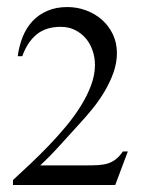

<svg xmlns="http://www.w3.org/2000/svg" viewBox="-20 -530 417 550"><path d="M310.1 0H17.1V-14.2Q40 -35.2 66.4 -60.1Q92.8 -85 118.9 -112.1Q145 -139.2 169.2 -168.2Q193.4 -197.3 211.7 -226.8Q230 -256.3 241 -285.9Q252 -315.4 252 -344.2Q252 -365.7 245.1 -385.5Q238.3 -405.3 225.6 -420.2Q212.9 -435.1 194.8 -444.1Q176.8 -453.1 153.8 -453.1Q110.8 -453.1 84.2 -430.7Q57.6 -408.2 43.9 -369.1H30.8Q34.7 -398.9 45.2 -424.8Q55.7 -450.7 73.2 -469.5Q90.8 -488.3 115.7 -499Q140.6 -509.8 172.9 -509.8Q201.2 -509.8 226.8 -500.2Q252.4 -490.7 272 -473.4Q291.5 -456.1 303.2 -431.9Q314.9 -407.7 314.9 -377.9Q314.9 -350.1 305.2 -322.5Q295.4 -294.9 280 -268.8Q264.6 -242.7 245.6 -219.2Q226.6 -195.8 208.5 -176.3Q180.7 -146 152.8 -115Q125 -84 95.2 -56.2H225.1Q246.1 -56.2 261.7 -57.1Q277.3 -58.1 289.6 -62Q301.8 -65.9 312 -74Q322.3 -82 332 -96.2H346.2Z"/></svg>

Font: Scheherazade Rohingya
Style: Regular
Weight: 400
Designer: SIL International
Foundry: SIL International
Version: Version 2.000 (build 440/429)